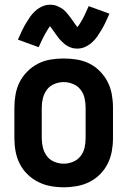

<svg xmlns="http://www.w3.org/2000/svg" viewBox="-20 -786 540 814"><path d="M250 8Q278 8 306 3Q334 -2 359 -14.5Q384 -27 404 -47Q424 -67 436.5 -92Q449 -117 454 -144.5Q459 -172 459 -200V-330Q459 -358 454 -386Q449 -414 436.5 -438.5Q424 -463 404 -483.5Q384 -504 359 -516.5Q334 -529 306 -533.5Q278 -538 250 -538Q222 -538 194.5 -533.5Q167 -529 142 -516.5Q117 -504 96.5 -483.5Q76 -463 63.5 -438.5Q51 -414 46 -386Q41 -358 41 -330V-200Q41 -172 46 -144.5Q51 -117 63.5 -92Q76 -67 96.5 -47Q117 -27 142 -14.5Q167 -2 194.5 3Q222 8 250 8ZM250 -92Q230 -92 210.5 -100Q191 -108 179 -124Q167 -140 162 -160Q157 -180 157 -200V-330Q157 -350 162 -370Q167 -390 179 -406Q191 -422 210.5 -430Q230 -438 250 -438Q270 -438 289.5 -430Q309 -422 321.5 -406Q334 -390 338.5 -370Q343 -350 343 -330V-200Q343 -180 338.5 -160Q334 -140 321.5 -124Q309 -108 289.5 -100Q270 -92 250 -92ZM308 -580Q326 -580 342 -587.5Q358 -595 371 -607Q384 -619 392.5 -631.5Q401 -644 409.5 -658Q418 -672 426.5 -689.5Q435 -707 444 -728L356 -760Q351 -749 346.5 -739Q342 -729 338 -720.5Q334 -712 330 -705Q326 -698 322.5 -692Q319 -686 316 -681.5Q313 -677 308 -671Q304 -676 299 -683Q294 -690 289.5 -696.5Q285 -703 281 -708.5Q277 -714 272 -720.5Q267 -727 261.5 -733Q256 -739 250.5 -744Q245 -749 237.5 -753Q230 -757 223.5 -760Q217 -763 209 -764.5Q201 -766 192 -766Q175 -766 158.5 -758.5Q142 -751 129 -739Q116 -727 107.5 -714.5Q99 -702 90.5 -688Q82 -674 73.5 -656.5Q65 -639 56 -618L144 -586Q149 -597 153.5 -607Q158 -617 162.5 -625.5Q167 -634 171 -641.5Q175 -649 178.5 -654.5Q182 -660 184.5 -664.5Q187 -669 192 -675Q197 -669 203 -660Q209 -651 214.5 -644Q220 -637 225.5 -629Q231 -621 238.5 -613.5Q246 -606 253 -600Q260 -594 270 -589Q280 -584 288.5 -582Q297 -580 308 -580Z"/></svg>

Font: Iosevka SS09
Style: Bold
Weight: 700
Monospace: yes
Designer: Belleve Invis
Foundry: Belleve Invis
Version: Version 5.2.1; ttfautohint (v1.8.3)